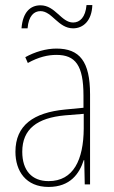

<svg xmlns="http://www.w3.org/2000/svg" viewBox="-20 -729 450 759"><path d="M65 -617H89C93 -667 115 -685 140 -685C186 -685 210 -617 269 -617C309 -617 343 -647 345 -709H322C318 -661 296 -640 269 -640C222 -640 199 -708 140 -708C100 -708 70 -681 65 -617ZM203 -537C162 -537 118 -524 80 -503L90 -480C133 -504 170 -512 203 -512C278 -512 310 -471 310 -351V-303L237 -296C113 -284 41 -234 41 -129C41 -53 82 10 172 10C258 10 294 -43 311 -96H313L315 0H336V-356C336 -486 295 -537 203 -537ZM237 -273 311 -279V-220C310 -98 271 -13 172 -13C106 -13 68 -55 68 -129C68 -219 127 -263 237 -273Z"/></svg>

Font: Noto Sans Myanmar UI Condensed Thin
Style: Regular
Weight: 100
Width: 3
Designer: Monotype Design Team
Foundry: Monotype Imaging Inc.
Version: Version 2.103